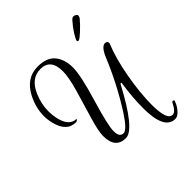

<svg xmlns="http://www.w3.org/2000/svg" viewBox="-218 -804 1050 1050"><g transform="rotate(-45 307.0 -278.5)"><path d="M544.8 -642.4Q520.8 -613.6 491.2 -586.8Q461.6 -560 454 -560Q446.4 -560 446.4 -567.6Q446.4 -575.2 464.4 -604.4Q482.4 -633.6 508 -662.4Q518.4 -674.4 526.8 -674.4Q535.2 -674.4 540.8 -670.4Q550.4 -665.6 550.4 -658.4Q550.4 -651.2 544.8 -642.4ZM488.8 -28.8Q488.8 90.4 531.2 90.4Q553.6 90.4 576.8 43.2Q580.8 35.2 587.2 37.2Q593.6 39.2 593.6 42Q593.6 44.8 585.6 62.4Q577.6 80 560.4 98.4Q543.2 116.8 525.6 116.8Q442.4 116.8 442.4 -48.8Q442.4 -135.2 457.6 -232H449.6Q327.2 0 260.8 0Q180 0 180 -96Q180 -134.4 203.6 -212.4Q227.2 -290.4 251.2 -373.6Q275.2 -456.8 275.2 -502.4Q275.2 -598.4 196.8 -598.4Q124 -598.4 88 -515.2Q64 -459.2 64 -403.2Q64 -376 69.6 -348.8Q87.2 -265.6 144 -265.6Q138.4 -254.4 128.8 -254.4Q56.8 -254.4 35.2 -345.6Q28 -374.4 28 -403.2Q28 -464.8 59.2 -527.2Q105.6 -618.4 196 -618.4Q265.6 -618.4 297.2 -579.6Q328.8 -540.8 328.8 -478.8Q328.8 -416.8 284 -268.4Q239.2 -120 239.2 -74Q239.2 -28 270.4 -28Q296 -28 347.2 -106.4Q431.2 -236.8 494.4 -388.8Q519.2 -448.8 546.4 -448.8Q564 -448.8 564 -430.4Q529.6 -348.8 509.2 -233.2Q488.8 -117.6 488.8 -28.8Z"/></g></svg>

Font: Euphoria Script
Style: Regular
Weight: 400
Designer: Sabrina Mariela Lopez
Foundry: Sabrina Mariela Lopez
Version: Version 1.002